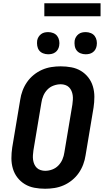

<svg xmlns="http://www.w3.org/2000/svg" viewBox="-20 -1150 640 1178"><path d="M257 8Q223 8 191 2Q159 -4 132.5 -20Q106 -36 87 -60.5Q68 -85 59 -115.5Q50 -146 50 -179Q50 -212 55 -245L104 -538Q108 -566 118.5 -594Q129 -622 146 -646.5Q163 -671 187 -690.5Q211 -710 238.5 -722Q266 -734 295 -738.5Q324 -743 352 -743Q386 -743 418 -737Q450 -731 476.5 -715Q503 -699 522 -674.5Q541 -650 550 -619.5Q559 -589 559 -556Q559 -523 554 -490L505 -197Q501 -169 490.5 -141Q480 -113 463 -88.5Q446 -64 422 -44.5Q398 -25 370.5 -13Q343 -1 314 3.5Q285 8 257 8ZM257 -102Q279 -102 300.5 -110Q322 -118 338 -134.5Q354 -151 363 -172Q372 -193 375 -215L424 -508Q426 -523 427 -537.5Q428 -552 426 -566Q424 -580 418.5 -592.5Q413 -605 403.5 -614.5Q394 -624 380.5 -628.5Q367 -633 353 -633Q331 -633 309 -625Q287 -617 271 -600.5Q255 -584 246 -563Q237 -542 234 -520L185 -227Q183 -212 182 -197.5Q181 -183 183 -169Q185 -155 190.5 -142.5Q196 -130 205.5 -120.5Q215 -111 229 -106.5Q243 -102 257 -102ZM505 -817Q489 -817 474 -823Q459 -829 450 -841Q441 -853 438.5 -869Q436 -885 438 -901Q440 -913 446.5 -923.5Q453 -934 462.5 -941Q472 -948 483 -950.5Q494 -953 506 -953Q522 -953 537 -947Q552 -941 561 -929Q570 -917 573 -901Q576 -885 573 -869Q571 -857 565 -846.5Q559 -836 549 -829Q539 -822 528 -819.5Q517 -817 505 -817ZM275 -817Q259 -817 244 -823Q229 -829 220 -841Q211 -853 208.5 -869Q206 -885 208 -901Q210 -913 216.5 -923.5Q223 -934 232.5 -941Q242 -948 253 -950.5Q264 -953 276 -953Q292 -953 307 -947Q322 -941 331 -929Q340 -917 343 -901Q346 -885 343 -869Q341 -857 335 -846.5Q329 -836 319 -829Q309 -822 298 -819.5Q287 -817 275 -817ZM597 -1050H252V-1130H597Z"/></svg>

Font: Iosevka Aile Extrabold
Style: Italic
Weight: 800
Italic angle: -9°
Designer: Belleve Invis
Foundry: Belleve Invis
Version: Version 31.1.0; ttfautohint (v1.8.4)